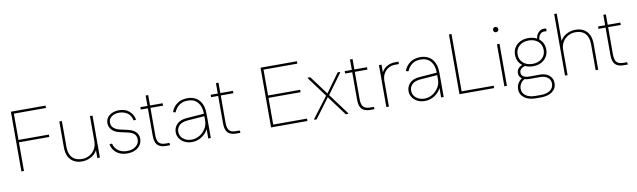

<svg xmlns="http://www.w3.org/2000/svg" viewBox="-48 -1370 7353 2216"><g transform="rotate(-10 3628.0 -262.0)"><path d="M100 0V-700H130V0ZM117 -336V-364H486V-336ZM117 -672V-700H506V-672Z M1020 -492V0H990V-124L1005 -127Q990 -81 959.5 -51Q929 -21 890 -6.5Q851 8 811 8Q756 8 715.5 -14.5Q675 -37 653 -81Q631 -125 631 -188V-492H661V-192Q661 -133 679.5 -95Q698 -57 733 -38.5Q768 -20 816 -20Q862 -20 901.5 -41.5Q941 -63 965.5 -103.5Q990 -144 990 -199V-492Z M1339 8Q1268 8 1219 -28Q1170 -64 1155 -130L1175 -135L1186 -133Q1200 -79 1241.5 -49.5Q1283 -20 1343 -20Q1407 -20 1446.5 -51.5Q1486 -83 1486 -132Q1486 -171 1463 -194Q1440 -217 1388 -229L1299 -249Q1235 -263 1204.5 -297.5Q1174 -332 1174 -375Q1174 -413 1194.5 -441Q1215 -469 1250.5 -484.5Q1286 -500 1331 -500Q1405 -500 1450 -460.5Q1495 -421 1507 -359L1487 -355L1477 -357Q1466 -416 1423 -444Q1380 -472 1327 -472Q1275 -472 1239.5 -446.5Q1204 -421 1204 -378Q1204 -335 1234 -311.5Q1264 -288 1308 -278L1397 -258Q1454 -245 1485 -213.5Q1516 -182 1516 -137Q1516 -93 1494 -60.5Q1472 -28 1432.5 -10Q1393 8 1339 8Z M1793 0Q1730 0 1697 -32Q1664 -64 1664 -143V-614H1694V-144Q1694 -80 1718 -54Q1742 -28 1793 -28H1838L1842 -18V0ZM1581 -464V-492H1842V-464Z M2099 8Q2050 8 2012.5 -11.5Q1975 -31 1953.5 -63.5Q1932 -96 1932 -136Q1932 -189 1969.5 -229Q2007 -269 2086 -275L2301 -291V-262L2096 -247Q2025 -242 1993.5 -210.5Q1962 -179 1962 -138Q1962 -84 2002.5 -52Q2043 -20 2100 -20Q2150 -20 2193 -46Q2236 -72 2263 -115Q2290 -158 2290 -209V-288Q2290 -374 2249 -423Q2208 -472 2130 -472Q2073 -472 2033 -443.5Q1993 -415 1972 -364H1961L1942 -371Q1965 -433 2014.5 -466.5Q2064 -500 2131 -500Q2220 -500 2270 -443.5Q2320 -387 2320 -283V0H2290V-144L2299 -134Q2287 -95 2258 -63Q2229 -31 2188 -11.5Q2147 8 2099 8Z M2617 0Q2554 0 2521 -32Q2488 -64 2488 -143V-614H2518V-144Q2518 -80 2542 -54Q2566 -28 2617 -28H2662L2666 -18V0ZM2405 -464V-492H2666V-464Z M3026 0V-700H3056V0ZM3043 0V-28H3452V0ZM3043 -341V-369H3432V-341ZM3043 -672V-700H3452V-672Z M3901 0 3542 -484V-492H3572L3931 -8V0ZM3532 0V-8L3724 -262L3739 -240L3560 0ZM3743 -240 3728 -264 3893 -492H3921V-484Z M4188 0Q4125 0 4092 -32Q4059 -64 4059 -143V-614H4089V-144Q4089 -80 4113 -54Q4137 -28 4188 -28H4233L4237 -18V0ZM3976 -464V-492H4237V-464Z M4377 0V-492H4407V-368L4392 -365Q4412 -430 4459.5 -461Q4507 -492 4563 -492H4606V-464H4561Q4519 -464 4484 -444Q4449 -424 4428 -387.5Q4407 -351 4407 -300V0Z M4828 8Q4779 8 4741.5 -11.5Q4704 -31 4682.5 -63.5Q4661 -96 4661 -136Q4661 -189 4698.5 -229Q4736 -269 4815 -275L5030 -291V-262L4825 -247Q4754 -242 4722.5 -210.5Q4691 -179 4691 -138Q4691 -84 4731.5 -52Q4772 -20 4829 -20Q4879 -20 4922 -46Q4965 -72 4992 -115Q5019 -158 5019 -209V-288Q5019 -374 4978 -423Q4937 -472 4859 -472Q4802 -472 4762 -443.5Q4722 -415 4701 -364H4690L4671 -371Q4694 -433 4743.5 -466.5Q4793 -500 4860 -500Q4949 -500 4999 -443.5Q5049 -387 5049 -283V0H5019V-144L5028 -134Q5016 -95 4987 -63Q4958 -31 4917 -11.5Q4876 8 4828 8Z M5234 0V-700H5264V0ZM5251 0V-28H5640V0Z M5760 0V-492H5790V0ZM5775 -631Q5762 -631 5753 -640Q5744 -649 5744 -662Q5744 -675 5753 -684Q5762 -693 5775 -693Q5788 -693 5797 -684Q5806 -675 5806 -662Q5806 -649 5797 -640Q5788 -631 5775 -631Z M6097 200Q6010 200 5960 162Q5910 124 5910 64Q5910 18 5933.5 -15Q5957 -48 5989 -62L6023 -47Q5983 -37 5961.5 -5Q5940 27 5940 59Q5940 111 5981 141.5Q6022 172 6097 172H6156Q6226 172 6266.5 143.5Q6307 115 6307 63Q6307 19 6273.5 -7Q6240 -33 6189 -33H6058Q6022 -33 5995.5 -44Q5969 -55 5954.5 -75Q5940 -95 5940 -121Q5940 -156 5962.5 -179.5Q5985 -203 6021 -211L6051 -192Q6017 -188 5993.5 -170Q5970 -152 5970 -124Q5970 -93 5994 -77Q6018 -61 6062 -61H6192Q6257 -61 6297 -26Q6337 9 6337 64Q6337 126 6288 163Q6239 200 6156 200ZM6127 -170Q6073 -170 6031.5 -191Q5990 -212 5967 -249Q5944 -286 5944 -335Q5944 -384 5967 -421Q5990 -458 6031.5 -479Q6073 -500 6127 -500Q6182 -500 6223 -479Q6264 -458 6287 -421Q6310 -384 6310 -335Q6310 -286 6287 -249Q6264 -212 6223 -191Q6182 -170 6127 -170ZM6127 -198Q6195 -198 6237.5 -236Q6280 -274 6280 -335Q6280 -396 6237.5 -434Q6195 -472 6127 -472Q6059 -472 6016.5 -434Q5974 -396 5974 -335Q5974 -274 6016.5 -236Q6059 -198 6127 -198ZM6251 -452 6228 -468Q6228 -496 6240.5 -520.5Q6253 -545 6274.5 -560Q6296 -575 6322 -575Q6331 -575 6339 -574.5Q6347 -574 6351 -572V-550L6347 -540Q6337 -543 6323 -543Q6289 -543 6270 -516.5Q6251 -490 6251 -452Z M6471 0V-720L6498 -724L6501 -716V-368L6486 -365Q6501 -411 6531.5 -441Q6562 -471 6601 -485.5Q6640 -500 6680 -500Q6735 -500 6775.5 -477.5Q6816 -455 6838 -411Q6860 -367 6860 -304V0H6830V-300Q6830 -359 6811.5 -397Q6793 -435 6758.5 -453.5Q6724 -472 6675 -472Q6630 -472 6590 -450.5Q6550 -429 6525.5 -389Q6501 -349 6501 -293V0Z M7157 0Q7094 0 7061 -32Q7028 -64 7028 -143V-614H7058V-144Q7058 -80 7082 -54Q7106 -28 7157 -28H7202L7206 -18V0ZM6945 -464V-492H7206V-464Z"/></g></svg>

Font: Fustat ExtraLight
Style: Regular
Weight: 250
Designer: Mohamed Gaber, Khaled Hosny, Laura Garcia Mut
Foundry: Kief Type Foundry, Alif Type Foundry, Hard Type Foundry
Version: Version 1.007